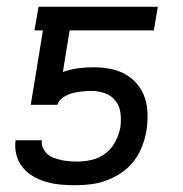

<svg xmlns="http://www.w3.org/2000/svg" viewBox="-20 -540 540 568"><path d="M203 8Q181 8 159 6Q137 4 116.5 -2Q96 -8 78 -18.5Q60 -29 47 -45Q34 -61 28.5 -82Q23 -103 26 -125H104Q102 -113 107 -102.5Q112 -92 120 -84.5Q128 -77 139 -73Q150 -69 161.5 -66.5Q173 -64 185 -63Q197 -62 209 -62Q231 -62 253 -67.5Q275 -73 293 -87Q311 -101 321.5 -121.5Q332 -142 336 -163Q339 -184 336.5 -205Q334 -226 322 -241.5Q310 -257 291 -264Q272 -271 251 -271Q237 -271 222.5 -269.5Q208 -268 194.5 -264.5Q181 -261 167.5 -252.5Q154 -244 150 -230H71L107 -450H82L94 -520H447L435 -450H186L166 -327Q188 -335 211 -338Q234 -341 256 -341Q281 -341 305.5 -336.5Q330 -332 350.5 -320.5Q371 -309 386 -291Q401 -273 408.5 -250.5Q416 -228 416.5 -202.5Q417 -177 413 -152Q409 -129 400 -106Q391 -83 376 -63.5Q361 -44 340 -29.5Q319 -15 296 -6.5Q273 2 249.5 5Q226 8 203 8Z"/></svg>

Font: Iosevka Term Curly Oblique
Style: Regular
Weight: 400
Italic angle: -9°
Designer: Belleve Invis
Foundry: Belleve Invis
Version: Version 32.3.0